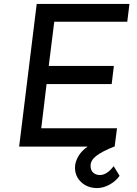

<svg xmlns="http://www.w3.org/2000/svg" viewBox="-20 -743 693 973"><path d="M255 -633 227 -409H557L546 -317H216L189 -93H573L561 0H558Q498 24 468.5 46.5Q439 69 439 97Q439 120 452.5 132Q466 144 486 144Q522 144 556 99L586 148Q566 176 534.5 193Q503 210 472 210Q424 210 392 180.5Q360 151 360 106Q360 79 376.5 50Q393 21 424 0H77L166 -723H636L625 -633Z"/></svg>

Font: Josefin Sans
Style: Italic
Weight: 400
Italic angle: -7°
Designer: Santiago Orozco
Foundry: Typemade
Version: Version 2.000